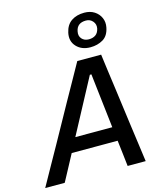

<svg xmlns="http://www.w3.org/2000/svg" viewBox="-167 -1095 1009 1197"><g transform="rotate(-15 338.0 -496.5)"><path d="M-26 0Q6.5 -58 42 -121.8Q77.5 -185.5 110 -243L246 -488Q281.5 -551 311.2 -604.2Q341 -657.5 372 -713H526Q533 -659 540.2 -605.8Q547.5 -552.5 556.5 -487L589.5 -241Q597.5 -182.5 606.2 -119.5Q615 -56.5 622.5 0H506Q501.5 -40.5 496.5 -83.2Q491.5 -126 486.5 -168H190Q167.5 -126 144.8 -83.5Q122 -41 100 0ZM425.5 -610 237.5 -258H476L435.5 -610ZM474.5 -774.5Q418 -774.5 385 -809.8Q352 -845 363.5 -898.5Q374 -947 407.8 -970Q441.5 -993 491.5 -993Q529 -993 556 -975.8Q583 -958.5 595.5 -930.2Q608 -902 601.5 -869Q591.5 -816.5 556 -795.5Q520.5 -774.5 474.5 -774.5ZM477 -825Q503.5 -825 521 -837.2Q538.5 -849.5 544.5 -877Q549.5 -903.5 532.8 -923.2Q516 -943 489 -943Q432 -943 422 -892Q415.5 -862.5 432.2 -843.8Q449 -825 477 -825Z"/></g></svg>

Font: Commissioner Medium
Style: Italic
Weight: 500
Italic angle: -12°
Designer: Kostas Bartsokas
Foundry: Kostas Bartsokas
Version: Version 1.000; ttfautohint (v1.8.3)